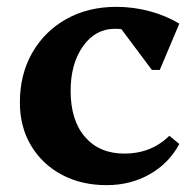

<svg xmlns="http://www.w3.org/2000/svg" viewBox="-20 -526 566 560"><path d="M291 14Q217 14 160 -16.5Q103 -47 70.5 -101.5Q38 -156 38 -227Q38 -309 74 -372Q110 -435 173.5 -470.5Q237 -506 319 -506Q370 -506 417.5 -493Q465 -480 503 -457L446 -322H423L334 -441Q325 -442 315 -442Q258 -442 222 -391Q186 -340 186 -261Q186 -175 228 -126.5Q270 -78 343 -78Q421 -78 474 -130L503 -106Q473 -50 417 -18Q361 14 291 14Z"/></svg>

Font: Platypi SemiBold
Style: Regular
Weight: 600
Designer: David Sargent
Foundry: Bolt Cutter Type
Version: Version 1.200; ttfautohint (v1.8.4.7-5d5b)